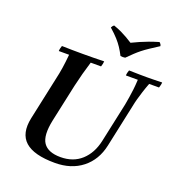

<svg xmlns="http://www.w3.org/2000/svg" viewBox="-164 -1075 1142 1226"><g transform="rotate(20 407.0 -462.0)"><path d="M345 15Q202 15 142.5 -38.5Q83 -92 106 -201L168 -490Q178 -533 184 -572.5Q190 -612 195 -665H125Q125 -673 127.5 -684Q130 -695 133 -702Q167 -701 204.5 -700.5Q242 -700 276 -700Q311 -700 348 -700.5Q385 -701 420 -702Q420 -695 417.5 -684Q415 -673 412 -665H342Q328 -620 317 -579Q306 -538 295 -490L240 -235Q217 -126 249 -79Q281 -32 366 -32Q452 -32 507.5 -82.5Q563 -133 582 -220L640 -490Q645 -518 649 -543Q653 -568 656.5 -597Q660 -626 662 -665H581Q581 -673 583.5 -684Q586 -695 589 -702Q626 -701 658 -700.5Q690 -700 709 -700Q726 -700 752.5 -700.5Q779 -701 814 -702Q814 -695 811.5 -684Q809 -673 806 -665H739Q725 -628 716 -599.5Q707 -571 700 -546Q693 -521 687 -490L626 -205Q604 -102 530 -43.5Q456 15 345 15ZM710 -939Q715 -935 719 -929.5Q723 -924 724 -916Q688 -893 662.5 -876Q637 -859 617.5 -843.5Q598 -828 579.5 -810.5Q561 -793 538 -770Q522 -767 506 -770Q491 -799 476.5 -821Q462 -843 441.5 -866Q421 -889 386 -920Q392 -933 402 -939Q433 -928 455 -917.5Q477 -907 496 -896Q515 -885 537 -871Q566 -885 591 -896Q616 -907 644.5 -917.5Q673 -928 710 -939Z"/></g></svg>

Font: Poltawski Nowy Medium
Style: Italic
Weight: 500
Italic angle: -12°
Version: Version 1.001;gftools[0.9.25]